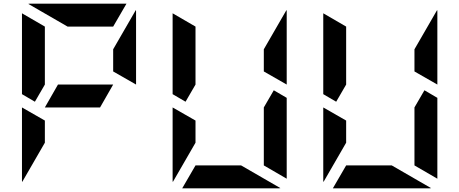

<svg xmlns="http://www.w3.org/2000/svg" viewBox="-20 -1020 2488 1040"><path d="M99 -438 223 -367V-247L100 -34Q100 -35 99.5 -37.5Q99 -40 99 -41ZM522 -438H223L294 -562H593ZM169 -469 99 -510V-948L223 -876V-562ZM593 -633V-753L716 -966Q716 -965 716.5 -962.5Q717 -960 717 -959V-562ZM346 -876 133 -999Q134 -999 136.5 -999.5Q139 -1000 140 -1000H665L593 -876Z M915 -438 1039 -367V-247L916 -34Q916 -35 915.5 -37.5Q915 -40 915 -41ZM1463 -531 1533 -490V-52L1409 -124V-438ZM985 -469 915 -510V-948L1039 -876V-562ZM1409 -633V-753L1532 -966Q1532 -965 1532.5 -962.5Q1533 -960 1533 -959V-562ZM1286 -124 1499 -1Q1498 -1 1495.5 -0.5Q1493 0 1492 0H967L1039 -124Z M1731 -438 1855 -367V-247L1732 -34Q1732 -35 1731.5 -37.5Q1731 -40 1731 -41ZM2279 -531 2349 -490V-52L2225 -124V-438ZM1801 -469 1731 -510V-948L1855 -876V-562ZM2225 -633V-753L2348 -966Q2348 -965 2348.5 -962.5Q2349 -960 2349 -959V-562ZM2102 -124 2315 -1Q2314 -1 2311.5 -0.5Q2309 0 2308 0H1783L1855 -124Z"/></svg>

Font: DSEG7 Modern Mini
Style: Bold
Weight: 700
Designer: Keshikan(Twitter:@keshinomi_88pro)
Version: Version 0.46